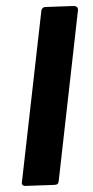

<svg xmlns="http://www.w3.org/2000/svg" viewBox="-20 -610 307 632"><path d="M236.8 -577.6 173.3 -14.6Q172.4 -7.8 169.9 -4.9Q167.5 -2 160.6 -1.5L62.5 2Q51.8 1 51.8 -7.3L116.2 -575.2Q118.2 -585.9 128.4 -586.9L223.6 -590.3Q236.8 -589.4 236.8 -577.6Z"/></svg>

Font: Contrail One
Style: Regular
Weight: 400
Designer: Riccardo De Franceschi
Foundry: Sorkin Type Co.
Version: Version 1.003